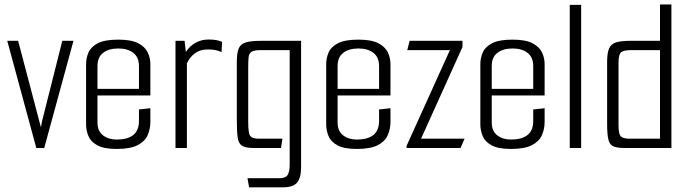

<svg xmlns="http://www.w3.org/2000/svg" viewBox="-20 -649 3024 842"><path d="M139.2 0 11.8 -470H59.5L159.4 -90.7L163.9 -115.3L253.2 -470H302.2L174 0Z M491.8 4.2Q435.7 4.2 406.7 -11.8Q377.6 -27.8 367.6 -52.8Q357.5 -77.8 357.5 -103.1V-367.9Q357.5 -394.2 368 -418.7Q378.4 -443.2 408.6 -459.2Q438.8 -475.2 498.7 -475.2Q555.5 -475.2 585.8 -459.5Q616.2 -443.7 627.8 -419.3Q639.4 -394.8 639.4 -368.4V-254.2L589.4 -251.9V-359.6Q589.4 -397.6 564.8 -417Q540.3 -436.4 498.5 -436.4Q457.4 -436.4 432.5 -417.4Q407.5 -398.4 407.5 -359.6V-112.3Q407.5 -74.1 431.7 -55.5Q455.8 -37 491.5 -37Q538.8 -37 564.1 -56.7Q589.4 -76.4 589.4 -119.2V-169L639.4 -174.4V-114.9Q639.4 -83.3 627.4 -56.1Q615.4 -28.8 583.5 -12.3Q551.7 4.2 491.8 4.2ZM365.8 -230.4V-259.2H639.4V-230.4Z M749.6 0V-470H789.5L795.1 -421Q811.4 -446.9 837.5 -461.3Q863.6 -475.7 893.3 -475.7Q916.9 -475.7 930 -472.9Q943.1 -470.2 953.9 -465.2L951.5 -420.5Q939.2 -426.4 925.1 -429.3Q911 -432.2 890.1 -432.2Q857.8 -432.2 834.9 -415.3Q811.9 -398.5 799.6 -371V0Z M1072.5 172.5 1065.2 132.5H1204.5Q1232.8 132.5 1241.6 118Q1250.4 103.5 1250.4 72.2V-429.2H1122.5Q1094.5 -429.2 1083.3 -422Q1072 -414.8 1070.3 -398.4Q1068.5 -382 1068.5 -352.8V-115Q1068.5 -84.2 1071.5 -68.2Q1074.5 -52.2 1084.7 -46.5Q1094.8 -40.8 1116.1 -40.8H1218.6L1212.3 0H1092.4Q1056.5 0 1041 -10.2Q1025.5 -20.3 1022 -47.9Q1018.5 -75.5 1018.5 -126.8V-376.8Q1018.5 -415.8 1026.6 -435.9Q1034.6 -455.9 1057.7 -463Q1080.7 -470 1125.7 -470H1300.4V84Q1300.4 130.5 1283.1 151.5Q1265.8 172.5 1220.9 172.5Z M1544.8 4.2Q1488.7 4.2 1459.7 -11.8Q1430.6 -27.8 1420.6 -52.8Q1410.5 -77.8 1410.5 -103.1V-367.9Q1410.5 -394.2 1421 -418.7Q1431.4 -443.2 1461.6 -459.2Q1491.8 -475.2 1551.7 -475.2Q1608.5 -475.2 1638.8 -459.5Q1669.2 -443.7 1680.8 -419.3Q1692.4 -394.8 1692.4 -368.4V-254.2L1642.4 -251.9V-359.6Q1642.4 -397.6 1617.8 -417Q1593.3 -436.4 1551.5 -436.4Q1510.4 -436.4 1485.5 -417.4Q1460.5 -398.4 1460.5 -359.6V-112.3Q1460.5 -74.1 1484.7 -55.5Q1508.8 -37 1544.5 -37Q1591.8 -37 1617.1 -56.7Q1642.4 -76.4 1642.4 -119.2V-169L1692.4 -174.4V-114.9Q1692.4 -83.3 1680.4 -56.1Q1668.4 -28.8 1636.5 -12.3Q1604.7 4.2 1544.8 4.2ZM1418.8 -230.4V-259.2H1692.4V-230.4Z M1762.9 -9 1953 -429.2H1766L1776.4 -470H2008.1V-442.8L1826.5 -40.8H2017.5L1999.6 0H1762.9Z M2220.8 4.2Q2164.7 4.2 2135.7 -11.8Q2106.6 -27.8 2096.6 -52.8Q2086.5 -77.8 2086.5 -103.1V-367.9Q2086.5 -394.2 2097 -418.7Q2107.4 -443.2 2137.6 -459.2Q2167.8 -475.2 2227.7 -475.2Q2284.5 -475.2 2314.8 -459.5Q2345.2 -443.7 2356.8 -419.3Q2368.4 -394.8 2368.4 -368.4V-254.2L2318.4 -251.9V-359.6Q2318.4 -397.6 2293.8 -417Q2269.3 -436.4 2227.5 -436.4Q2186.4 -436.4 2161.5 -417.4Q2136.5 -398.4 2136.5 -359.6V-112.3Q2136.5 -74.1 2160.7 -55.5Q2184.8 -37 2220.5 -37Q2267.8 -37 2293.1 -56.7Q2318.4 -76.4 2318.4 -119.2V-169L2368.4 -174.4V-114.9Q2368.4 -83.3 2356.4 -56.1Q2344.4 -28.8 2312.5 -12.3Q2280.7 4.2 2220.8 4.2ZM2094.8 -230.4V-259.2H2368.4V-230.4Z M2478.6 -627.7H2528.6V0H2478.6Z M2719.4 0Q2687.6 0 2670.9 -6.7Q2654.2 -13.4 2648.3 -36Q2642.5 -58.7 2642.5 -106.1V-379.4Q2642.5 -416.1 2650.8 -435.8Q2659 -455.5 2680.7 -462.8Q2702.5 -470 2744 -470H2874.4V-629.3H2924.4V0ZM2874.4 -40.8V-429.2H2748.8Q2713.8 -429.2 2703.2 -419.2Q2692.5 -409.1 2692.5 -374.3V-98.8Q2692.5 -60.8 2702.9 -50.8Q2713.2 -40.8 2740.8 -40.8Z"/></svg>

Font: Smooch Sans Thin
Style: Regular
Weight: 100
Designer: Robert E. Leuschke
Foundry: Robert E. Leuschke
Version: Version 1.010